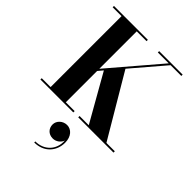

<svg xmlns="http://www.w3.org/2000/svg" viewBox="-304 -891 1384 1384"><g transform="rotate(45 387.5 -199.0)"><path d="M20.5 -13.5V0H356V-13.5H266V-332.5L297.5 -370L500 -13.5H406V0H765.5V-13.5H680L399 -488.5L611 -736.5H720.5V-750H481V-736.5H592L266 -355V-736.5H366V-750H20.5V-736.5H111V-13.5ZM311.5 167C311.5 205 337.5 238 384 238C417.5 238 448 213.5 456 186C462.5 278.5 397 341.5 310 341.5V352.5C408 352.5 469 283 469 196C469 133.5 432.5 95.5 389 95.5C346.5 95.5 311.5 128.5 311.5 167Z"/></g></svg>

Font: Bodoni* 16pt
Style: Bold
Weight: 700
Version: Version 2.3